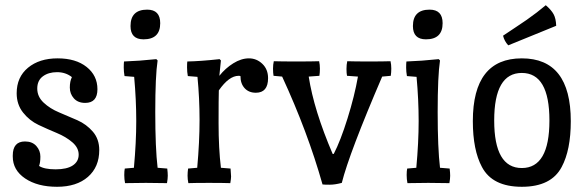

<svg xmlns="http://www.w3.org/2000/svg" viewBox="-20 -702 2256 737"><path d="M307 -307Q279 -307 263.5 -324.5Q248 -342 248 -366Q248 -390 256 -406Q232 -425 199 -425Q166 -425 144.5 -409Q123 -393 123 -362Q123 -331 147.5 -308Q172 -285 207 -270.5Q242 -256 277 -240.5Q312 -225 336.5 -196.5Q361 -168 361 -126Q361 -61 317.5 -23Q274 15 199 15Q124 15 76.5 -17Q29 -49 29 -101V-105Q29 -159 76 -159Q104 -159 119.5 -141.5Q135 -124 135 -101Q135 -78 130 -65Q150 -52 193.5 -52Q237 -52 259.5 -67Q282 -82 282 -108.5Q282 -135 257.5 -156Q233 -177 198 -191.5Q163 -206 128 -222.5Q93 -239 68.5 -270Q44 -301 44 -344Q44 -406 87.5 -442Q131 -478 201 -478Q271 -478 312.5 -445Q354 -412 354 -359.5Q354 -307 307 -307Z M494 -58Q503 -156 503 -237.5Q503 -319 495 -407L458 -410Q455 -427 455 -442.5Q455 -458 456 -466Q514 -468 580 -475L585 -470Q576 -411 576 -272Q576 -133 585 -58L622 -55Q624 -39 624 -27.5Q624 -16 621 1Q586 0 540 0Q494 0 460 1Q457 -14 457 -30Q457 -46 459 -55ZM595 -613Q595 -551 531 -551Q481 -551 481 -602Q481 -665 545 -665Q595 -665 595 -613Z M737 -58Q746 -158 746 -241.5Q746 -325 738 -407L701 -410Q698 -426 698 -443Q698 -460 699 -466Q750 -467 823 -475L828 -470Q827 -464 822 -411Q845 -440 875.5 -459Q906 -478 935.5 -478Q965 -478 987 -457Q1009 -436 1009 -402Q1009 -346 962 -346Q935 -346 919 -363.5Q903 -381 903 -410Q901 -411 896 -411Q859 -411 820 -355Q819 -327 819 -229.5Q819 -132 828 -58L865 -55Q867 -33 867 -24.5Q867 -16 864 1Q836 0 782 0Q728 0 703 1Q700 -14 700 -27.5Q700 -41 702 -55Z M1312 -411Q1310 -421 1310 -437.5Q1310 -454 1313 -467Q1343 -466 1396.5 -466Q1450 -466 1479 -467Q1482 -454 1482 -439Q1482 -424 1480 -411L1447 -408Q1321 -115 1292 0Q1266 7 1245.5 7Q1225 7 1218 6Q1161 -196 1063 -408L1030 -411Q1028 -423 1028 -438.5Q1028 -454 1031 -467Q1060 -466 1117.5 -466Q1175 -466 1205 -467Q1208 -454 1208 -438.5Q1208 -423 1206 -411L1165 -408Q1185 -279 1257 -111H1261Q1287 -161 1314 -247.5Q1341 -334 1354 -408Z M1578 -58Q1587 -156 1587 -237.5Q1587 -319 1579 -407L1542 -410Q1539 -427 1539 -442.5Q1539 -458 1540 -466Q1598 -468 1664 -475L1669 -470Q1660 -411 1660 -272Q1660 -133 1669 -58L1706 -55Q1708 -39 1708 -27.5Q1708 -16 1705 1Q1670 0 1624 0Q1578 0 1544 1Q1541 -14 1541 -30Q1541 -46 1543 -55ZM1679 -613Q1679 -551 1615 -551Q1565 -551 1565 -602Q1565 -665 1629 -665Q1679 -665 1679 -613Z M2171 -237Q2171 -126 2136 -61Q2096 15 1983 15Q1870 15 1830 -61Q1795 -126 1795 -237Q1795 -478 1983 -478Q2171 -478 2171 -237ZM1877 -239.5Q1877 -57 1983 -57Q2089 -57 2089 -239.5Q2089 -422 1983 -422Q1877 -422 1877 -239.5ZM1931 -528Q1916 -544 1911 -565Q1930 -578 1959 -597Q1988 -616 2002 -626Q2042 -654 2075 -682Q2096 -664 2105 -647.5Q2114 -631 2115 -603Q2055 -579 1931 -528Z"/></svg>

Font: Port Lligat Slab
Style: Regular
Weight: 400
Designer: Dario Muhafara, Eduardo Rodriguez Tunni
Foundry: Tipo
Version: Version 1.002